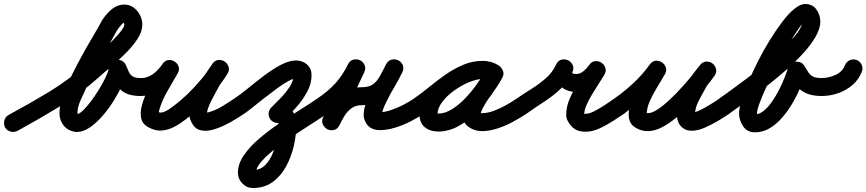

<svg xmlns="http://www.w3.org/2000/svg" viewBox="-64 -607 4341 962"><path d="M-39 31Q-47 14 -42 -4Q-37 -22 -21 -31Q83 -87 181.5 -146.5Q280 -206 369 -286Q377 -293 399 -311.5Q421 -330 448 -354.5Q475 -379 500.5 -404.5Q526 -430 542.5 -451.5Q559 -473 559 -484Q559 -489 553 -496Q553 -497 556.5 -495.5Q560 -494 559 -494Q554 -494 546.5 -486Q539 -478 532 -468.5Q525 -459 522 -454Q522 -454 522 -454Q521 -453 521 -453Q482 -381 441.5 -309Q401 -237 366 -162Q354 -137 339 -103Q324 -69 324 -40Q324 -36 325 -36Q325 -36 325 -36Q324 -36 323 -36Q323 -36 322 -36Q334 -36 352.5 -54Q371 -72 392 -100Q413 -128 432 -159Q451 -190 464 -217Q477 -244 479 -258Q479 -258 479 -257Q479 -256 479 -256Q479 -259 479.5 -261.5Q480 -264 480 -267Q482 -284 493 -294Q504 -304 518 -307Q533 -309 546.5 -302.5Q560 -296 567 -280Q575 -260 582 -245.5Q589 -231 602 -223.5Q615 -216 641 -216Q660 -216 673 -202.5Q686 -189 686 -171Q686 -152 672.5 -139Q659 -126 641 -126Q573 -126 540 -157.5Q507 -189 483 -246Q477 -262 490 -272.5Q503 -283 522 -285Q540 -288 555.5 -282Q571 -276 570 -259Q570 -256 569.5 -253.5Q569 -251 569 -248Q569 -248 569 -247Q569 -246 569 -246Q565 -219 548 -181Q531 -143 505.5 -102Q480 -61 449 -25.5Q418 10 385.5 32Q353 54 322 54Q317 54 313 54Q276 48 255 22Q234 -4 234 -40Q234 -75 249 -120.5Q264 -166 289 -217Q314 -268 342 -319.5Q370 -371 397 -416.5Q424 -462 443 -497Q443 -497 442 -496Q442 -496 442 -496Q459 -527 490 -555.5Q521 -584 559 -584Q585 -584 605 -569.5Q625 -555 637 -532Q649 -509 649 -484Q649 -448 624 -410.5Q599 -373 562.5 -337Q526 -301 489.5 -270.5Q453 -240 429 -218Q336 -135 233.5 -72.5Q131 -10 23 49Q6 57 -12 52Q-30 47 -39 31Z M586 -172Q586 -191 599.5 -203.5Q613 -216 632 -216Q639 -216 645.5 -216Q652 -216 659 -217Q688 -223 710.5 -242Q733 -261 750 -286Q762 -304 779 -306Q796 -308 810 -299Q824 -291 830.5 -274.5Q837 -258 826 -239Q802 -196 775.5 -151.5Q749 -107 735 -59Q732 -51 732 -44Q731 -42 731.5 -39.5Q732 -37 731 -38Q729 -43 726 -45Q725 -46 724 -46.5Q723 -47 722 -48Q738 -40 753.5 -45Q769 -50 783.5 -60Q798 -70 810 -79Q843 -104 878.5 -138.5Q914 -173 945.5 -211Q977 -249 998 -284Q1010 -303 1027.5 -304.5Q1045 -306 1060 -296Q1074 -287 1080 -270Q1086 -253 1074 -235Q1064 -221 1054 -207Q1044 -193 1035 -178Q1035 -178 1035 -178Q1036 -179 1036 -179Q1030 -168 1018.5 -147.5Q1007 -127 995.5 -104Q984 -81 977.5 -62Q971 -43 976 -33Q976 -33 976 -33Q976 -33 976 -33Q976 -33 976 -33Q976 -33 976 -33Q978 -30 973.5 -35.5Q969 -41 965 -43Q964 -43 967.5 -43Q971 -43 973 -43Q977 -44 979 -44Q1014 -53 1048 -73.5Q1082 -94 1111 -114Q1111 -114 1111 -114Q1111 -114 1111 -114Q1126 -125 1144.5 -121.5Q1163 -118 1174 -103Q1185 -88 1181.5 -69.5Q1178 -51 1163 -40Q1146 -28 1118.5 -11Q1091 6 1059 21.5Q1027 37 995.5 44.5Q964 52 937.5 44.5Q911 37 896 7Q896 7 896 7Q896 7 896 7Q896 7 896 7Q896 7 896 7Q882 -19 885 -49Q888 -79 900 -109.5Q912 -140 928 -168.5Q944 -197 956 -221Q956 -221 957 -222Q957 -222 957 -222Q967 -239 978 -255Q989 -271 1000 -287Q1012 -305 1030 -306.5Q1048 -308 1061 -299Q1075 -290 1081 -273Q1087 -256 1076 -238Q1051 -197 1016 -155Q981 -113 941.5 -74.5Q902 -36 864 -7Q837 14 808 29Q779 44 747.5 47Q716 50 682 32Q650 16 643.5 -14Q637 -44 647.5 -81.5Q658 -119 677 -157Q696 -195 716 -228.5Q736 -262 748 -283Q758 -302 776 -303.5Q794 -305 809 -296Q823 -287 829.5 -270.5Q836 -254 824 -236Q798 -196 760.5 -167Q723 -138 675 -129Q664 -127 653 -126.5Q642 -126 630 -126Q611 -126 598.5 -139.5Q586 -153 586 -172Z M1099 -50Q1088 -65 1091.5 -83.5Q1095 -102 1110 -113Q1140 -133 1179 -165Q1218 -197 1260.5 -229Q1303 -261 1344 -282.5Q1385 -304 1419 -304Q1451 -304 1474 -284Q1497 -264 1497 -230Q1497 -187 1474.5 -146Q1452 -105 1420 -69Q1388 -33 1359 -4Q1359 -4 1359 -4Q1359 -4 1359 -4Q1346 9 1327 9Q1308 9 1295 -4Q1282 -17 1282 -36Q1282 -55 1295 -68Q1314 -87 1340.5 -114Q1367 -141 1387 -171.5Q1407 -202 1407 -230Q1407 -230 1407 -230Q1408 -224 1413.5 -219Q1419 -214 1419 -214Q1405 -214 1379.5 -200Q1354 -186 1323.5 -163.5Q1293 -141 1261.5 -116.5Q1230 -92 1204 -71Q1178 -50 1162 -39Q1147 -28 1128.5 -31.5Q1110 -35 1099 -50ZM1346 5Q1329 13 1311.5 6.5Q1294 0 1286 -17Q1278 -34 1284.5 -51.5Q1291 -69 1308 -77Q1342 -93 1367.5 -81Q1393 -69 1407 -41.5Q1421 -14 1421 17Q1421 65 1409 120Q1397 175 1371 224Q1345 273 1303.5 304Q1262 335 1203 335Q1172 335 1150 312Q1128 289 1128 259Q1128 215 1157.5 171.5Q1187 128 1234 88Q1281 48 1335.5 11Q1390 -26 1440.5 -57.5Q1491 -89 1527 -114Q1527 -114 1527 -114Q1527 -114 1527 -114Q1542 -125 1560.5 -121.5Q1579 -118 1590 -103Q1601 -88 1597.5 -69.5Q1594 -51 1579 -40Q1553 -22 1509 6Q1465 34 1415 67Q1365 100 1320 134.5Q1275 169 1246.5 201.5Q1218 234 1218 259Q1218 259 1218 258Q1218 250 1209 246Q1208 246 1204.5 245.5Q1201 245 1203 245Q1240 245 1264.5 220.5Q1289 196 1303.5 158.5Q1318 121 1324.5 82.5Q1331 44 1331 17Q1331 7 1328 3Q1325 -1 1332 3Q1337 6 1341 6Q1343 6 1345 5Q1347 4 1346 5Q1346 5 1346 5Q1346 5 1346 5Z M1579 -40Q1563 -29 1545 -32.5Q1527 -36 1516 -51Q1505 -67 1508.5 -85Q1512 -103 1527 -114Q1580 -150 1615.5 -188.5Q1651 -227 1680 -285Q1690 -305 1707.5 -308.5Q1725 -312 1740 -305Q1755 -298 1762.5 -281.5Q1770 -265 1761 -245Q1730 -179 1699 -113Q1668 -47 1637 19Q1628 39 1610 43Q1592 47 1577 40Q1562 32 1554 16Q1546 0 1556 -20Q1576 -61 1601.5 -95Q1627 -129 1663 -149.5Q1699 -170 1749 -170Q1787 -170 1807.5 -186.5Q1828 -203 1841.5 -229Q1855 -255 1871 -286Q1882 -305 1899 -308.5Q1916 -312 1931 -305Q1946 -298 1953.5 -282Q1961 -266 1952 -246Q1935 -209 1913.5 -173.5Q1892 -138 1874 -101Q1868 -90 1863 -78.5Q1858 -67 1854 -55Q1851 -46 1850 -39Q1850 -39 1850 -35Q1850 -31 1849 -33Q1847 -37 1842 -41Q1837 -45 1839 -45Q1865 -45 1897 -56Q1929 -67 1959.5 -83Q1990 -99 2011 -114Q2011 -114 2011 -114Q2011 -114 2011 -114Q2026 -124 2044.5 -121Q2063 -118 2074 -103Q2084 -88 2081 -69.5Q2078 -51 2063 -40Q2034 -20 1995.5 0Q1957 20 1916 32.5Q1875 45 1839 45Q1818 45 1800 37Q1782 29 1771 11Q1756 -12 1758.5 -41.5Q1761 -71 1774.5 -103.5Q1788 -136 1806 -168.5Q1824 -201 1842 -230.5Q1860 -260 1870 -283Q1879 -303 1896.5 -306.5Q1914 -310 1930 -302Q1945 -295 1953 -278.5Q1961 -262 1951 -243Q1926 -197 1902 -160Q1878 -123 1842.5 -101.5Q1807 -80 1749 -80Q1718 -80 1697.5 -65Q1677 -50 1662.5 -27Q1648 -4 1637 20Q1627 40 1609.5 44Q1592 48 1577 41Q1562 33 1554 17Q1546 1 1555 -19Q1586 -85 1617 -151Q1648 -217 1679 -284Q1689 -304 1706.5 -307.5Q1724 -311 1739 -303Q1754 -296 1762 -280Q1770 -264 1760 -244Q1726 -177 1683 -130Q1640 -83 1579 -40Q1579 -40 1579 -40Q1579 -40 1579 -40Z M2000 -51Q1989 -67 1992.5 -85Q1996 -103 2011 -114Q2050 -141 2089.5 -173.5Q2129 -206 2171 -235Q2213 -264 2258.5 -283Q2304 -302 2355 -302Q2376 -302 2397 -296Q2418 -290 2436 -278Q2454 -265 2455.5 -247.5Q2457 -230 2448 -217Q2439 -203 2422.5 -197Q2406 -191 2387 -202Q2378 -207 2371.5 -209Q2365 -211 2353 -211Q2325 -211 2287 -195.5Q2249 -180 2212.5 -154Q2176 -128 2152 -96.5Q2128 -65 2128 -34Q2128 -29 2124 -34Q2120 -39 2124 -38Q2127 -38 2132 -38Q2167 -38 2203.5 -61.5Q2240 -85 2273 -121Q2306 -157 2332 -194.5Q2358 -232 2374 -260Q2384 -279 2402 -282.5Q2420 -286 2435 -277Q2449 -269 2456 -252.5Q2463 -236 2452 -216Q2444 -200 2426 -175Q2408 -150 2389.5 -122Q2371 -94 2357.5 -70Q2344 -46 2344 -32Q2344 -30 2343.5 -33.5Q2343 -37 2342 -39Q2338 -44 2341 -42Q2344 -40 2350 -40Q2379 -40 2411 -52Q2443 -64 2473 -81Q2503 -98 2526 -114Q2541 -125 2559.5 -121.5Q2578 -118 2589 -103Q2600 -88 2596.5 -69.5Q2593 -51 2578 -40Q2547 -19 2508.5 2Q2470 23 2429 36.5Q2388 50 2350 50Q2314 50 2284 29Q2254 8 2254 -32Q2254 -61 2267 -90.5Q2280 -120 2300 -149.5Q2320 -179 2340 -206.5Q2360 -234 2374 -260Q2384 -279 2402 -282.5Q2420 -286 2435 -277Q2449 -269 2456 -252.5Q2463 -236 2452 -216Q2430 -176 2396.5 -129.5Q2363 -83 2321 -41.5Q2279 0 2231 26Q2183 52 2132 52Q2091 52 2064.5 30.5Q2038 9 2038 -34Q2038 -75 2058.5 -113.5Q2079 -152 2112.5 -186Q2146 -220 2187.5 -246Q2229 -272 2272 -286.5Q2315 -301 2353 -301Q2396 -301 2433 -280Q2451 -269 2452.5 -251.5Q2454 -234 2444 -219Q2435 -204 2418 -198Q2401 -192 2384 -204Q2378 -209 2370 -210.5Q2362 -212 2355 -212Q2315 -212 2276 -194Q2237 -176 2200.5 -148.5Q2164 -121 2129.5 -91.5Q2095 -62 2063 -40Q2047 -29 2029 -32.5Q2011 -36 2000 -51Z M2578 -40Q2562 -29 2544 -32.5Q2526 -36 2515 -51Q2504 -67 2507.5 -85Q2511 -103 2526 -114Q2561 -138 2599.5 -162Q2638 -186 2671 -215Q2704 -244 2722 -283Q2732 -304 2749 -308Q2766 -312 2782 -305Q2797 -298 2805 -282Q2813 -266 2804 -246Q2801 -239 2810 -237.5Q2819 -236 2822 -236Q2842 -236 2859.5 -250.5Q2877 -265 2888 -281Q2900 -299 2918 -300.5Q2936 -302 2949 -293Q2963 -284 2969 -267.5Q2975 -251 2964 -232Q2952 -213 2935.5 -187Q2919 -161 2902 -133Q2885 -105 2874 -79Q2863 -53 2863 -33Q2863 -34 2863 -35Q2863 -37 2862 -40Q2861 -41 2861 -41Q2861 -41 2861 -42Q2861 -42 2860 -43Q2860 -44 2860 -44Q2865 -35 2862 -36Q2859 -37 2871 -37Q2890 -37 2918 -52Q2946 -67 2973 -85Q3000 -103 3015 -114Q3015 -114 3015 -114Q3015 -114 3015 -114Q3030 -125 3048.5 -121.5Q3067 -118 3078 -103Q3089 -88 3085.5 -69.5Q3082 -51 3067 -40Q3042 -23 3008 -1Q2974 21 2938.5 37Q2903 53 2871 53Q2837 53 2816.5 40Q2796 27 2780 -2Q2780 -2 2780 -3Q2779 -4 2779 -4Q2773 -17 2773 -33Q2773 -74 2792.5 -117.5Q2812 -161 2838.5 -202Q2865 -243 2886 -278Q2898 -297 2915.5 -298.5Q2933 -300 2948 -290Q2962 -281 2968 -264Q2974 -247 2962 -229Q2938 -195 2901.5 -170.5Q2865 -146 2822 -146Q2785 -146 2756.5 -165.5Q2728 -185 2717 -216Q2706 -247 2722 -283Q2731 -303 2748.5 -307.5Q2766 -312 2781 -305Q2797 -298 2805 -282Q2813 -266 2804 -245Q2781 -196 2744 -161Q2707 -126 2663.5 -98Q2620 -70 2578 -40Q2578 -40 2578 -40Q2578 -40 2578 -40Z M3003 -52Q2992 -67 2995.5 -85.5Q2999 -104 3015 -114Q3064 -148 3110 -191Q3156 -234 3191 -283Q3204 -301 3221 -302.5Q3238 -304 3252 -295Q3266 -286 3272 -269.5Q3278 -253 3267 -235Q3251 -206 3229.5 -171.5Q3208 -137 3192 -101Q3176 -65 3176 -32Q3176 -32 3176 -32Q3175 -37 3172 -40Q3169 -43 3174 -41.5Q3179 -40 3182 -40Q3203 -40 3231.5 -59Q3260 -78 3292 -108Q3324 -138 3354 -171.5Q3384 -205 3407.5 -234Q3431 -263 3442 -279Q3455 -297 3473 -297Q3491 -297 3505 -287Q3518 -277 3523 -259.5Q3528 -242 3514 -225Q3505 -213 3494.5 -200.5Q3484 -188 3476 -175Q3476 -175 3476 -175Q3477 -176 3477 -176Q3459 -143 3438.5 -105.5Q3418 -68 3418 -30Q3418 -28 3418 -28Q3418 -29 3417 -30Q3417 -30 3417 -31Q3416 -32 3416 -32Q3418 -28 3419 -26Q3419 -27 3418 -29Q3417 -31 3415 -32Q3412 -36 3405 -39Q3398 -42 3402 -42Q3413 -42 3432 -50Q3451 -58 3472 -70Q3493 -82 3512 -94Q3531 -106 3542 -114Q3542 -114 3542 -114Q3542 -114 3542 -114Q3557 -125 3575.5 -121.5Q3594 -118 3605 -103Q3616 -88 3612.5 -69.5Q3609 -51 3594 -40Q3571 -24 3537 -3.5Q3503 17 3467.5 32.5Q3432 48 3402 48Q3378 48 3362 37.5Q3346 27 3338 12Q3338 12 3337 11Q3337 10 3337 10Q3328 -7 3328 -30Q3328 -81 3351 -127.5Q3374 -174 3397 -218Q3397 -218 3398 -219Q3398 -219 3398 -219Q3407 -236 3419.5 -251Q3432 -266 3444 -281Q3457 -298 3475 -298.5Q3493 -299 3506 -289Q3519 -279 3523.5 -262Q3528 -245 3516 -227Q3497 -201 3468.5 -165.5Q3440 -130 3404.5 -92.5Q3369 -55 3330.5 -22.5Q3292 10 3254 30Q3216 50 3182 50Q3145 50 3115.5 29.5Q3086 9 3086 -32Q3086 -75 3103 -118Q3120 -161 3144 -201.5Q3168 -242 3189 -279Q3199 -298 3217 -299Q3235 -300 3250 -291Q3264 -282 3270.5 -265Q3277 -248 3265 -231Q3225 -175 3173.5 -127Q3122 -79 3065 -40Q3050 -29 3031.5 -32.5Q3013 -36 3003 -52Z M3530 -51Q3519 -67 3522.5 -85Q3526 -103 3541 -114Q3561 -128 3599 -155.5Q3637 -183 3684 -218.5Q3731 -254 3778.5 -293.5Q3826 -333 3866.5 -372Q3907 -411 3931.5 -443.5Q3956 -476 3956 -499Q3956 -507 3955 -505Q3954 -503 3962 -499Q3964 -498 3967 -498Q3969 -497 3970 -497Q3971 -497 3970 -497Q3962 -497 3941 -468.5Q3920 -440 3893 -394Q3866 -348 3837 -294Q3808 -240 3783.5 -188Q3759 -136 3744 -96.5Q3729 -57 3729 -40Q3729 -34 3731 -30.5Q3733 -27 3728 -31Q3726 -33 3723 -33Q3720 -34 3718.5 -34Q3717 -34 3719 -34Q3741 -34 3763 -52Q3785 -70 3805 -99Q3825 -128 3841 -160Q3857 -192 3868 -220.5Q3879 -249 3883 -265Q3886 -279 3897 -287.5Q3908 -296 3921 -298Q3934 -299 3946.5 -294.5Q3959 -290 3966 -277Q3978 -257 3987 -243.5Q3996 -230 4010.5 -223Q4025 -216 4053 -216Q4072 -216 4085 -203Q4098 -190 4098 -171Q4098 -152 4085 -139Q4072 -126 4053 -126Q4009 -126 3979.5 -138Q3950 -150 3929 -173.5Q3908 -197 3888 -233Q3881 -245 3894 -253.5Q3907 -262 3926 -265Q3944 -268 3959 -263.5Q3974 -259 3971 -245Q3964 -214 3948 -174Q3932 -134 3909 -94Q3886 -54 3856.5 -19.5Q3827 15 3792.5 35.5Q3758 56 3719 56Q3680 56 3659.5 26Q3639 -4 3639 -40Q3639 -62 3651 -102.5Q3663 -143 3684.5 -194Q3706 -245 3733.5 -299.5Q3761 -354 3792.5 -405Q3824 -456 3855.5 -497.5Q3887 -539 3916.5 -563Q3946 -587 3970 -587Q4007 -587 4026.5 -559.5Q4046 -532 4046 -499Q4046 -463 4021 -420.5Q3996 -378 3954.5 -333.5Q3913 -289 3862.5 -245.5Q3812 -202 3761 -162.5Q3710 -123 3665.5 -91.5Q3621 -60 3593 -40Q3577 -29 3559 -32.5Q3541 -36 3530 -51Z M4052 -126Q4034 -126 4021 -139.5Q4008 -153 4008 -172Q4008 -190 4021.5 -203Q4035 -216 4054 -216Q4087 -216 4122 -231.5Q4157 -247 4170 -281Q4177 -298 4194 -305.5Q4211 -313 4229 -306Q4246 -299 4253.5 -282Q4261 -265 4254 -247Q4238 -207 4206 -180Q4174 -153 4134 -139.5Q4094 -126 4052 -126Q4052 -126 4052 -126Q4052 -126 4052 -126Z"/></svg>

Font: FRB American Cursive Black
Style: Bold Italic
Weight: 900
Italic angle: -25°
Version: Version 2.0;Modular Font Editor K font №1